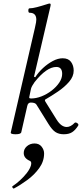

<svg xmlns="http://www.w3.org/2000/svg" viewBox="-20 -745 463 1084"><path d="M68 13Q38 13 41 2L177 -587Q182 -609 183.5 -618.5Q185 -628 185 -634Q185 -673 147 -673Q140 -673 140 -685.5Q140 -698 147 -698Q163 -698 188 -704.5Q213 -711 244 -721Q255 -725 260 -725Q266 -725 266 -719Q266 -716 265.5 -713Q265 -710 264 -706L172 -312L179 -309Q197 -337 223 -361Q249 -385 278 -400.5Q307 -416 334 -416Q366 -416 381 -395.5Q396 -375 396 -346Q396 -313 370 -283Q344 -253 307 -228Q270 -203 237 -184Q230 -181 237 -170L300 -69Q326 -28 357 -28Q379 -28 402 -52Q407 -56 416.5 -49.5Q426 -43 421 -35Q405 -10 387 1.5Q369 13 340 13Q312 13 293 0.5Q274 -12 253 -46L186 -154Q179 -166 154 -166Q138 -166 134 -147L100 2Q97 13 68 13ZM155 -189Q184 -189 214.5 -201Q245 -213 271.5 -233.5Q298 -254 314.5 -278.5Q331 -303 331 -328Q331 -367 298 -367Q243 -367 175 -281Q168 -271 162.5 -261.5Q157 -252 155 -244L146 -201Q146 -200 145.5 -198Q145 -196 145 -194Q145 -189 155 -189ZM59 319Q55 321 51 315Q47 309 51 306Q71 293 92.5 273.5Q114 254 131.5 231.5Q149 209 155 188Q160 167 148 163Q114 148 114 119Q114 96 132 80.5Q150 65 175 65Q201 65 215 83Q229 101 229 121Q229 166 201.5 204Q174 242 134.5 271Q95 300 59 319Z"/></svg>

Font: Junicode
Style: Italic
Weight: 400
Italic angle: -11°
Designer: Peter S. Baker
Version: Version 2.100; ttfautohint (v1.8.4)